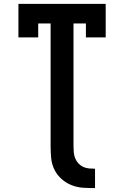

<svg xmlns="http://www.w3.org/2000/svg" viewBox="-20 -755 640 990"><path d="M470 215Q439 215 408.5 213Q378 211 349.5 200Q321 189 297.5 168Q274 147 260.5 119.5Q247 92 244 61.5Q241 31 241 0V-634H177V-562H75V-735H525V-562H423V-634H359V0Q359 16 360.5 31.5Q362 47 367.5 61Q373 75 384 87Q395 99 409 105.5Q423 112 438.5 113.5Q454 115 470 115Z"/></svg>

Font: Iosevka Slab Extended
Style: Bold
Weight: 700
Width: 7
Monospace: yes
Designer: Belleve Invis
Foundry: Belleve Invis
Version: Version 11.1.0; ttfautohint (v1.8.3)